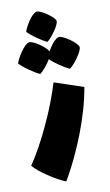

<svg xmlns="http://www.w3.org/2000/svg" viewBox="-137 -607 521 910"><g transform="rotate(-10 124.0 -152.5)"><path d="M133 -411C152 -424 196 -482 193 -502C189 -520 126 -564 107 -561C83 -558 47 -496 42 -475C59 -456 109 -421 133 -411ZM73 -267C86 -276 111 -304 125 -329C146 -308 193 -276 216 -267C236 -280 282 -340 279 -361C275 -381 209 -428 189 -424C172 -421 149 -391 135 -365C125 -386 65 -428 46 -424C22 -420 -16 -356 -22 -334C-4 -313 49 -277 73 -267ZM49 -15C21 45 -11 104 -45 154C-31 171 -5 192 24 211C52 230 82 247 106 256C113 245 162 161 206 47C231 -18 255 -93 268 -170L128 -217C110 -158 83 -86 49 -15Z"/></g></svg>

Font: FilmFarsi_V5 Display
Style: Regular
Weight: 400
Designer: Borna Izadpanah
Foundry: Borna Izadpanah
Version: Version 1.000;PS 001.000;hotconv 1.0.88;makeotf.lib2.5.64775